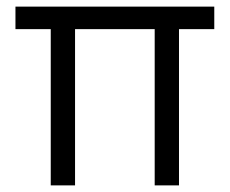

<svg xmlns="http://www.w3.org/2000/svg" viewBox="-20 -560 694 580"><path d="M133.3 0V-472H26.7V-540H627.3V-472H520.7V0H447.3V-472H206.7V0Z"/></svg>

Font: Hauora
Style: Regular
Weight: 400
Designer: Wayne Shih
Foundry: WCYS
Version: Version 1.001